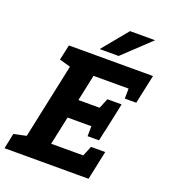

<svg xmlns="http://www.w3.org/2000/svg" viewBox="-196 -970 952 1080"><g transform="rotate(20 280.0 -430.0)"><path d="M169.7 -667H603L572 -553.7H288.3L255 -396.7H478.7L454.3 -283.3H231.3L195 -113.3H477.7L460 0H27.7ZM99.7 -667H179.7L173.7 -548.7L79.7 -575.3ZM-43 0 -24 -91.7 81.7 -115 37 0ZM496.7 -173.3 460 0H340L411.7 -173.3ZM565.7 -493.7H497.3L499.7 -667H603ZM491.7 -456.7 455 -283.3H335L406.7 -456.7ZM441.3 -223.3H373L375.3 -396.7H478.7ZM545.3 -860.3 382.7 -707H269.3L395.3 -860.3Z"/></g></svg>

Font: Epunda Slab Light
Style: Italic
Weight: 300
Italic angle: -12°
Designer: Simon Atzbach
Foundry: typofactur
Version: Version 1.102